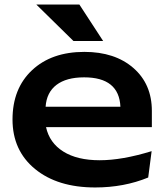

<svg xmlns="http://www.w3.org/2000/svg" viewBox="-20 -806 725 847"><path d="M352.1 -577.1Q486.8 -577.1 568.4 -506.1Q649.9 -435.1 649.9 -316.9V-245.1H183.1Q198.2 -175.8 259.3 -137.5Q320.3 -99.1 419.9 -99.1Q518.6 -99.1 648.9 -139.2L633.8 -22.9Q526.9 21 399.9 21Q233.9 21 134.5 -60.5Q35.2 -142.1 35.2 -278.8Q35.2 -415.5 121.3 -496.3Q207.5 -577.1 352.1 -577.1ZM511.2 -335Q505.4 -464.8 351.1 -464.8Q272.9 -464.8 229.2 -431.6Q185.5 -398.4 181.2 -335ZM330.1 -786.1 435.1 -625H304.2L140.1 -786.1Z"/></svg>

Font: Mattone
Style: Regular
Weight: 400
Width: 6
Designer: Nunzio Mazzaferro
Foundry: Collletttivo
Version: Version 2.000;Glyphs 3.2 (3217)